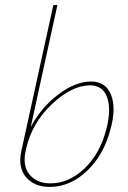

<svg xmlns="http://www.w3.org/2000/svg" viewBox="-20 -731 503 756"><path d="M339 -410Q397 -410 417.5 -357Q438 -304 415 -222Q389 -121 322.5 -58Q256 5 176 5Q115 5 82.5 -33.5Q50 -72 64 -136L190 -711H206L101 -231Q143 -309 210 -359.5Q277 -410 339 -410ZM398 -220Q419 -299 402 -347Q385 -395 335 -395Q263 -395 184.5 -321Q106 -247 83 -146L81 -137Q68 -78 96.5 -43.5Q125 -9 179 -9Q250 -9 311.5 -66.5Q373 -124 398 -220Z"/></svg>

Font: EauTestInfant Thin
Style: Italic
Weight: 250
Italic angle: -12°
Designer: Christian Thalmann (Catharsis Fonts)
Version: Version 0.001;PS 000.001;hotconv 1.0.88;makeotf.lib2.5.64775